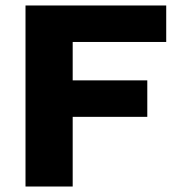

<svg xmlns="http://www.w3.org/2000/svg" viewBox="-20 -680 652 700"><path d="M586 -527V-660H73V0H245V-254H517V-387H245V-527Z"/></svg>

Font: Work Sans
Style: Bold
Weight: 700
Designer: Wei Huang
Foundry: Wei Huang
Version: Version 2.012